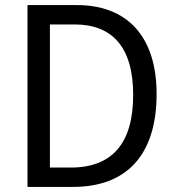

<svg xmlns="http://www.w3.org/2000/svg" viewBox="-20 -734 692 754"><path d="M595 -365C595 -593 477 -714 283 -714H88V0H267C476 0 595 -124 595 -365ZM503 -361C503 -173 422 -76 258 -76H176V-638H273C421 -638 503 -549 503 -361Z"/></svg>

Font: Noto Sans Gurmukhi SemiCondensed
Style: Regular
Weight: 400
Width: 4
Designer: Jelle Bosma - Monotype Design Team
Foundry: Monotype Imaging Inc.
Version: Version 2.004